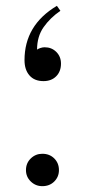

<svg xmlns="http://www.w3.org/2000/svg" viewBox="-20 -619 294 658"><path d="M175 -599 187 -582Q152 -558 129.5 -526Q107 -494 107 -449Q111 -452 118.5 -454.5Q126 -457 133 -457Q157 -457 173 -441Q189 -425 189 -401Q189 -374 172.5 -357.5Q156 -341 129 -341Q98 -341 81 -360.5Q64 -380 64 -413Q64 -533 175 -599ZM125 19Q102 19 85.5 3Q69 -13 69 -36Q69 -60 85.5 -76Q102 -92 125 -92Q150 -92 166 -76Q182 -60 182 -36Q182 -13 166 3Q150 19 125 19Z"/></svg>

Font: El Messiri Medium
Style: Regular
Weight: 500
Designer: Mohamed Gaber
Foundry: Kief Type Foundry
Version: Version 2.020; ttfautohint (v1.8.3)